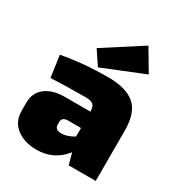

<svg xmlns="http://www.w3.org/2000/svg" viewBox="-183 -890 957 1027"><g transform="rotate(30 295.0 -377.0)"><path d="M258 -532 201 -618 434 -768 513 -635ZM67 -356 48 -489Q184 -514 333 -514Q444 -514 498 -468Q552 -422 552 -310V0H385L366 -70Q300 14 193 14Q119 14 70 -23Q21 -60 21 -128V-178Q21 -238 65 -272.5Q109 -307 186 -307H342V-311Q341 -338 328 -349.5Q315 -361 283 -361Q173 -361 67 -356ZM225 -175V-159Q225 -128 267 -128Q300 -128 342 -153V-206H263Q225 -206 225 -175Z"/></g></svg>

Font: Exo 2.0 Black
Style: Regular
Weight: 900
Designer: Natanael Gama
Version: Version 1.001;PS 001.001;hotconv 1.0.70;makeotf.lib2.5.58329